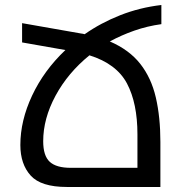

<svg xmlns="http://www.w3.org/2000/svg" viewBox="-20 -744 728 764"><path d="M622.1 -647.9Q565.9 -640.1 514.4 -622.1Q462.9 -604 417 -579.1Q494.1 -545.9 538.1 -490Q582 -434.1 600.1 -356Q618.2 -277.8 618.2 -179.2V0H246.1Q143.1 0 102.1 -45.4Q61 -90.8 61 -167Q61 -264.2 107.9 -364Q154.8 -463.9 240.2 -544.9L67.9 -575.2V-651.9L301.8 -610.8Q310.1 -609.9 316.9 -607.9Q380.9 -652.8 458 -683.3Q535.2 -713.9 622.1 -724.1ZM261.2 -76.2H526.9V-209Q526.9 -333 485.4 -411.6Q443.8 -490.2 335.9 -523.9Q250 -454.1 200.9 -363Q151.9 -272 151.9 -182.1Q151.9 -124 178 -100.1Q204.1 -76.2 261.2 -76.2Z"/></svg>

Font: Kurinto Seri
Style: Regular
Weight: 400
Designer: Kurinto was developed by Clint Goss from a range of fonts that are compatible with the SIL Open Font License Version 1.1
Foundry: Clinton F. Goss
Version: Version 2.196; July 25, 2020